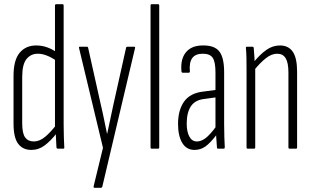

<svg xmlns="http://www.w3.org/2000/svg" viewBox="-20 -703 1478 908"><path d="M128 6Q88 6 66 -23Q44 -52 44 -119V-344Q44 -419 73 -453.5Q102 -488 151 -488Q179 -488 203.5 -479Q228 -470 249 -455V-414Q199 -449 159 -449Q126 -449 105.5 -424Q85 -399 85 -339V-120Q85 -72 99 -53Q113 -34 140 -34Q167 -34 193.5 -56Q220 -78 248 -115L249 -74Q220 -37 191.5 -15.5Q163 6 128 6ZM253 0Q248 0 247 -6Q246 -29 244.5 -55.5Q243 -82 243 -97L240 -101V-677Q240 -683 246 -683H276Q281 -683 281 -677V-115Q281 -81 282 -54Q283 -27 284 -7Q285 0 280 0Z M427 185Q421 185 423 177L467 -4L354 -475Q352 -482 357 -482H391Q396 -482 397 -476L457 -207Q465 -174 472 -139Q479 -104 486 -71H487Q494 -104 501.5 -139Q509 -174 516 -207L576 -476Q577 -482 582 -482H614Q617 -482 618.5 -480Q620 -478 618 -473L464 179Q463 185 457 185Z M697 0Q692 0 692 -6V-677Q692 -683 697 -683H728Q733 -683 733 -677V-6Q733 0 728 0Z M1011 0Q1006 0 1006 -6Q1004 -29 1002.5 -55Q1001 -81 1001 -97L999 -100V-360Q999 -410 986 -429.5Q973 -449 939 -449Q904 -449 889 -428Q874 -407 878 -365Q878 -359 872 -359H845Q838 -359 838 -367Q833 -424 859.5 -456Q886 -488 939 -488Q994 -489 1017 -460Q1040 -431 1040 -361V-115Q1040 -81 1041 -53.5Q1042 -26 1043 -7Q1043 0 1039 0ZM900 6Q862 6 842 -27Q822 -60 822 -117Q822 -182 850.5 -222.5Q879 -263 942 -270L1004 -278V-243L946 -235Q902 -230 882.5 -200Q863 -170 863 -119Q863 -80 875.5 -57Q888 -34 911 -34Q931 -34 952 -49.5Q973 -65 1006 -110L1007 -69Q974 -26 951 -10Q928 6 900 6Z M1349 0Q1344 0 1344 -6V-360Q1344 -406 1331 -427.5Q1318 -449 1291 -449Q1264 -449 1236.5 -427Q1209 -405 1181 -370L1179 -408Q1209 -445 1239 -466.5Q1269 -488 1304 -488Q1344 -488 1364.5 -458.5Q1385 -429 1385 -364V-6Q1385 0 1380 0ZM1151 0Q1146 0 1146 -6V-367Q1146 -401 1145.5 -428.5Q1145 -456 1143 -475Q1142 -482 1147 -482H1174Q1179 -482 1180 -476Q1182 -457 1183.5 -428Q1185 -399 1185 -384L1187 -380V-6Q1187 0 1182 0Z"/></svg>

Font: Sofia Sans Extra Condensed Light
Style: Regular
Weight: 300
Designer: Botio Nikoltchev, Ani Petrova
Foundry: lettersoup
Version: Version 4.101